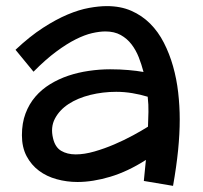

<svg xmlns="http://www.w3.org/2000/svg" viewBox="-20 -562 664 629"><path d="M451.2 30.8 458 -38.1Q398.4 0 341.1 17.1Q283.7 34.2 233.9 34.2Q198.7 34.2 165.8 25.1Q132.8 16.1 107.7 -2.7Q82.5 -21.5 67.1 -50.5Q51.8 -79.6 51.8 -119.1Q51.8 -158.7 63.5 -189.9Q75.2 -221.2 95.7 -245.1Q116.2 -269 144 -286.1Q171.9 -303.2 203.9 -314Q235.8 -324.7 271 -329.8Q306.2 -335 340.8 -335Q373 -335 400.9 -332.5Q428.7 -330.1 450.2 -326.2Q443.8 -350.6 434.6 -374.3Q425.3 -397.9 410.9 -416.7Q396.5 -435.5 375.5 -447.3Q354.5 -459 325.2 -459Q306.2 -459 281.7 -453.4Q257.3 -447.8 228 -433.1Q198.7 -418.5 164.1 -392.8Q129.4 -367.2 89.8 -327.1L30.8 -398.9Q77.6 -442.9 120.6 -470.7Q163.6 -498.5 201.4 -514.4Q239.3 -530.3 271.7 -536.1Q304.2 -542 330.1 -542Q375 -542 410.2 -526.6Q445.3 -511.2 471.9 -484.6Q498.5 -458 516.8 -422.1Q535.2 -386.2 546.9 -345Q558.6 -303.7 563.7 -259.3Q568.8 -214.8 568.8 -170.9Q568.8 -124 563.5 -70.3Q558.1 -16.6 546.9 46.9ZM464.8 -147Q465.8 -171.4 466.3 -195.3Q466.8 -219.2 463.9 -245.1Q439.9 -252.4 413.6 -256.8Q387.2 -261.2 360.8 -261.2Q316.9 -261.2 275.6 -251Q234.4 -240.7 204.6 -221.2Q174.8 -201.7 159.9 -173.3Q145 -145 153.8 -108.9Q160.6 -79.6 180.4 -67.9Q200.2 -56.2 228 -56.2Q256.3 -56.2 289.3 -65.7Q322.3 -75.2 354.7 -89.1Q387.2 -103 416 -118.7Q444.8 -134.3 464.8 -147Z"/></svg>

Font: McLaren
Style: Regular
Weight: 400
Designer: Astigmatic (AOETI)
Foundry: Astigmatic (AOETI)
Version: Version 1.000